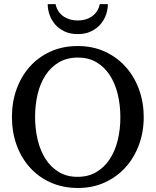

<svg xmlns="http://www.w3.org/2000/svg" viewBox="-20 -915 771 951"><path d="M576.2 -334Q576.2 -395 563 -449Q549.8 -502.9 523.4 -543.2Q497.1 -583.5 457.8 -606.7Q418.5 -629.9 366.2 -629.9Q312 -629.9 272 -606.4Q231.9 -583 205.6 -542.7Q179.2 -502.4 166.5 -449Q153.8 -395.5 153.8 -335.9Q153.8 -275.9 166.7 -221.9Q179.7 -168 205.8 -127.4Q231.9 -86.9 271.2 -63Q310.5 -39.1 363.8 -39.1Q418 -39.1 457.8 -63Q497.6 -86.9 523.9 -127.2Q550.3 -167.5 563.2 -220.9Q576.2 -274.4 576.2 -334ZM691.9 -335Q691.9 -262.2 668.5 -198.2Q645 -134.3 602.3 -86.7Q559.6 -39.1 499.5 -11.5Q439.5 16.1 366.2 16.1Q292.5 16.1 232.2 -10.5Q171.9 -37.1 128.9 -84.5Q85.9 -131.8 62.5 -196Q39.1 -260.3 39.1 -335.9Q39.1 -409.2 62 -473.1Q85 -537.1 127.4 -584.7Q169.9 -632.3 230.2 -659.7Q290.5 -687 365.2 -687Q439.5 -687 499.8 -659.2Q560.1 -631.3 602.8 -583.5Q645.5 -535.6 668.7 -471.7Q691.9 -407.7 691.9 -335ZM514.2 -894.5Q514.2 -868.2 504.9 -841.6Q495.6 -814.9 476.8 -793.7Q458 -772.5 430.2 -759.3Q402.3 -746.1 365.2 -746.1Q327.6 -746.1 299.8 -759.3Q272 -772.5 253.4 -793.7Q234.9 -814.9 225.6 -841.6Q216.3 -868.2 216.3 -894.5H255.4Q259.8 -873 270.5 -857.7Q281.2 -842.3 296.4 -832.5Q311.5 -822.8 329.1 -818.1Q346.7 -813.5 365.2 -813.5Q383.8 -813.5 401.4 -818.1Q418.9 -822.8 433.6 -832.5Q448.2 -842.3 459 -857.7Q469.7 -873 474.1 -894.5Z"/></svg>

Font: Charis SIL
Style: Regular
Weight: 400
Foundry: SIL International
Version: Version 4.112